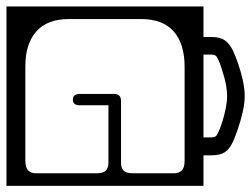

<svg xmlns="http://www.w3.org/2000/svg" viewBox="-134 -664 797 610"><g transform="rotate(90 265.0 -358.5)"><path d="M453 -631V-606H550V20H-20V-606H77V-631Q77 -659 87.8 -674Q98.5 -689 121 -700Q137 -707.5 162.2 -716.2Q187.5 -725 215 -731Q242.5 -737 265 -737Q287.5 -737 315.8 -730.5Q344 -724 369.5 -715.2Q395 -706.5 409 -700Q433 -689 443 -674Q453 -659 453 -631ZM133 -631V-606H396V-631Q396 -644 388.8 -648.2Q381.5 -652.5 371 -657Q361.5 -661 343 -666.8Q324.5 -672.5 303.5 -676.8Q282.5 -681 265 -681Q239 -681 208.2 -672.8Q177.5 -664.5 158 -657Q147.5 -652.5 140.2 -648.2Q133 -644 133 -631ZM294 -304V-213Q294 -191 276 -191Q258 -191 258 -213V-322Q258 -344 280 -344H478Q493 -344 501.5 -352.2Q510 -360.5 510 -382V-513Q510 -527.5 501.5 -536.8Q493 -546 469 -546H171Q99 -546 59.5 -511.5Q20 -477 20 -407V-179Q20 -109.5 59.5 -74.8Q99 -40 171 -40H469Q493 -40 501.5 -49.5Q510 -59 510 -73V-266Q510 -287 501.5 -295.5Q493 -304 478 -304Z"/></g></svg>

Font: Honk Rounded
Style: Regular
Weight: 400
Designer: Noopur Datye & Yesha Goshar
Foundry: Ek Type
Version: Version 1.000